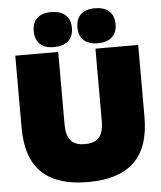

<svg xmlns="http://www.w3.org/2000/svg" viewBox="-61 -975 873 1038"><g transform="rotate(-5 375.5 -455.5)"><path d="M709 -704V-314Q709 -148 625.5 -68.5Q542 11 375 11Q208 11 125 -68.5Q42 -148 42 -314V-704H275V-309Q275 -252 298.5 -223.5Q322 -195 375 -195Q431 -195 454 -224Q477 -253 477 -309V-704ZM255 -922Q305 -922 332.5 -897.5Q360 -873 360 -827Q360 -781 332.5 -756.5Q305 -732 255 -732Q206 -732 179.5 -756.5Q153 -781 153 -827Q153 -873 179.5 -897.5Q206 -922 255 -922ZM492 -922Q542 -922 569.5 -897.5Q597 -873 597 -827Q597 -781 569.5 -756.5Q542 -732 492 -732Q443 -732 416.5 -756.5Q390 -781 390 -827Q390 -873 416.5 -897.5Q443 -922 492 -922Z"/></g></svg>

Font: Prodigy Sans Black
Style: Regular
Weight: 900
Designer: Wei Huang
Foundry: Wei Huang
Version: Version 1.003; ttfautohint (v1.8.3)